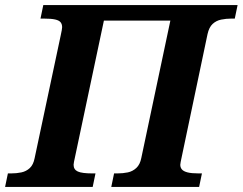

<svg xmlns="http://www.w3.org/2000/svg" viewBox="-43 -734 953 754"><path d="M-23 0 -12 -53H1Q22 -53 41 -57Q60 -61 74 -74Q88 -87 93 -113L195 -593Q198 -607 199.5 -615Q201 -623 201 -627Q201 -639 195 -646.5Q189 -654 173.5 -657.5Q158 -661 129 -661H116L127 -714H890L879 -661H866Q845 -661 825.5 -657Q806 -653 792 -640Q778 -627 772 -600L669 -110Q668 -105 666.5 -98Q665 -91 665 -87Q665 -76 671.5 -68.5Q678 -61 693.5 -57Q709 -53 737 -53H750L739 0H394L405 -53H418Q440 -53 459 -57Q478 -61 492.5 -74.5Q507 -88 512 -114L626 -653H365L250 -110Q249 -105 247.5 -98Q246 -91 246 -87Q246 -68 262.5 -60.5Q279 -53 319 -53H332L321 0Z"/></svg>

Font: Noto Serif
Style: Italic
Weight: 400
Italic angle: -12°
Designer: Monotype Design Team
Foundry: Monotype Imaging Inc.
Version: Version 2.013